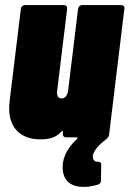

<svg xmlns="http://www.w3.org/2000/svg" viewBox="-20 -540 509 755"><path d="M409 -11 469 -505C471 -514 465 -520 457 -520H303C295 -520 288 -514 287 -505L248 -185C245 -164 236 -153 222 -153C208 -153 202 -164 205 -185L244 -505C245 -514 240 -520 232 -520H78C70 -520 63 -514 62 -505L18 -144C4 -31 69 8 137 8C168 8 198 4 222 -23C225 -27 228 -25 228 -21L227 -15C226 -6 231 0 240 0H280C284 0 286 3 283 6C240 46 222 89 227 131C237 211 327 198 365 186C373 184 377 178 377 169L378 107C378 98 372 96 364 96C354 96 347 91 345 79C343 61 361 35 398 7C404 2 408 -3 409 -11Z"/></svg>

Font: Barlow Condensed Black
Style: Italic
Weight: 900
Width: 3
Italic angle: -7°
Designer: Jeremy Tribby
Foundry: Tribby Type
Version: Version 1.422;hotconv 1.0.109;makeotfexe 2.5.65596